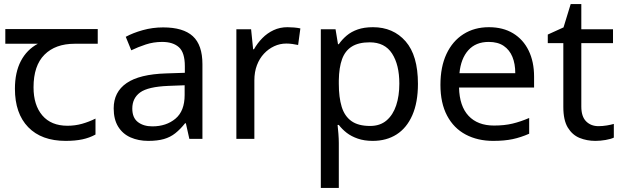

<svg xmlns="http://www.w3.org/2000/svg" viewBox="-20 -679 3044 939"><path d="M301 10Q183 10 118 -57Q53 -124 53 -245Q53 -325 82 -380.5Q111 -436 165 -465H6V-537H458V-465H345Q251 -465 197.5 -411.5Q144 -358 144 -252Q144 -165 187 -114.5Q230 -64 310 -64Q347 -64 381 -73.5Q415 -83 447 -99V-21Q418 -5 383 2.5Q348 10 301 10Z M778 -545Q876 -545 923 -502Q970 -459 970 -365V0H906L889 -76H885Q862 -47 837.5 -27.5Q813 -8 781.5 1Q750 10 705 10Q657 10 618.5 -7Q580 -24 558 -59.5Q536 -95 536 -149Q536 -229 599 -272.5Q662 -316 793 -320L884 -323V-355Q884 -422 855 -448Q826 -474 773 -474Q731 -474 693 -461.5Q655 -449 622 -433L595 -499Q630 -518 678 -531.5Q726 -545 778 -545ZM804 -259Q704 -255 665.5 -227Q627 -199 627 -148Q627 -103 654.5 -82Q682 -61 725 -61Q793 -61 838 -98.5Q883 -136 883 -214V-262Z M1386 -546Q1401 -546 1418.5 -544.5Q1436 -543 1449 -540L1438 -459Q1425 -462 1409.5 -464Q1394 -466 1380 -466Q1349 -466 1321 -453Q1293 -440 1271 -416.5Q1249 -393 1236.5 -360Q1224 -327 1224 -286V0H1136V-536H1208L1218 -438H1222Q1239 -468 1263 -492.5Q1287 -517 1318 -531.5Q1349 -546 1386 -546Z M1804 -546Q1903 -546 1963.5 -477Q2024 -408 2024 -269Q2024 -178 1996.5 -115.5Q1969 -53 1919.5 -21.5Q1870 10 1803 10Q1762 10 1730 -1Q1698 -12 1675.5 -29.5Q1653 -47 1637 -68H1631Q1633 -51 1635 -25Q1637 1 1637 20V240H1549V-536H1621L1633 -463H1637Q1653 -486 1675.5 -505Q1698 -524 1729.5 -535Q1761 -546 1804 -546ZM1788 -472Q1734 -472 1701 -451.5Q1668 -431 1653 -390Q1638 -349 1637 -286V-269Q1637 -203 1651 -157Q1665 -111 1698.5 -87Q1732 -63 1790 -63Q1839 -63 1870.5 -90Q1902 -117 1917.5 -163.5Q1933 -210 1933 -270Q1933 -362 1897.5 -417Q1862 -472 1788 -472Z M2371 -546Q2440 -546 2489.5 -516Q2539 -486 2565.5 -431.5Q2592 -377 2592 -304V-251H2225Q2227 -160 2271.5 -112.5Q2316 -65 2396 -65Q2447 -65 2486.5 -74.5Q2526 -84 2568 -102V-25Q2527 -7 2487 1.5Q2447 10 2392 10Q2316 10 2257.5 -21Q2199 -52 2166.5 -113.5Q2134 -175 2134 -264Q2134 -352 2163.5 -415Q2193 -478 2246.5 -512Q2300 -546 2371 -546ZM2370 -474Q2307 -474 2270.5 -433.5Q2234 -393 2227 -321H2500Q2500 -367 2486 -401Q2472 -435 2443.5 -454.5Q2415 -474 2370 -474Z M2907 -62Q2927 -62 2948 -65.5Q2969 -69 2982 -73V-6Q2968 1 2942 5.5Q2916 10 2892 10Q2850 10 2814.5 -4.5Q2779 -19 2757 -55Q2735 -91 2735 -156V-468H2659V-510L2736 -545L2771 -659H2823V-536H2978V-468H2823V-158Q2823 -109 2846.5 -85.5Q2870 -62 2907 -62Z"/></svg>

Font: usinhala25
Style: Book
Weight: 400
Designer: Jelle Bosma - Monotype Design Team
Foundry: Monotype Imaging Inc.
Version: Version 2.003